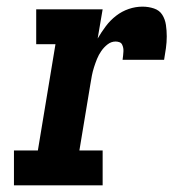

<svg xmlns="http://www.w3.org/2000/svg" viewBox="-20 -558 540 578"><path d="M22 0V-105H94L147 -425H89V-530H289L274 -442Q285 -461 298.5 -479Q312 -497 329.5 -510.5Q347 -524 367.5 -531Q388 -538 409 -538Q427 -538 443.5 -532.5Q460 -527 468.5 -513.5Q477 -500 479.5 -483Q482 -466 482 -448.5Q482 -431 479.5 -413Q477 -395 474 -378H349Q350 -384 350.5 -390Q351 -396 351.5 -402Q352 -408 351 -413.5Q350 -419 347.5 -424Q345 -429 339.5 -431Q334 -433 328 -433Q315 -433 304 -424.5Q293 -416 285 -404.5Q277 -393 272 -380.5Q267 -368 263 -355.5Q259 -343 256.5 -330Q254 -317 252 -304L219 -105H289V0Z"/></svg>

Font: Iosevka Slab Extrabold Oblique
Style: Regular
Weight: 800
Italic angle: -9°
Monospace: yes
Designer: Belleve Invis
Foundry: Belleve Invis
Version: Version 11.1.1; ttfautohint (v1.8.3)